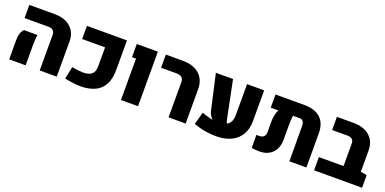

<svg xmlns="http://www.w3.org/2000/svg" viewBox="-12 -1265 3921 1954"><g transform="rotate(20 1949.0 -288.0)"><path d="M397 0V-386.7Q397 -416 379.2 -432.1Q361.3 -448.2 328.1 -448.2H69.8V-590.8H342.3Q454.6 -590.8 518.1 -533.9Q581.5 -477.1 581.5 -377.4V0ZM66.4 0V-203.1Q66.4 -268.6 82.3 -297.1Q98.1 -325.7 106.4 -331.1H252.4Q249.5 -313.5 247.1 -286.9Q244.6 -260.3 244.6 -224.6V0Z M843.8 9.8Q803.7 9.8 760 4.2Q716.3 -1.5 668.9 -11.2L696.8 -145Q769 -131.3 815.9 -130.9Q884.3 -131.3 913.1 -158.7Q941.9 -186 941.9 -240.7V-448.2H693.4V-590.8H1127V-271Q1127 -169.9 1091.6 -108.2Q1056.2 -46.4 992.7 -18.6Q929.2 9.3 843.8 9.8Z M1276.9 0V-448.2H1233.4V-590.8H1461.9V0Z M1792.5 0V-379.4Q1792.5 -414.1 1773.4 -431.2Q1754.4 -448.2 1716.3 -448.2H1548.3V-590.8H1731.9Q1847.2 -590.8 1912.4 -532.7Q1977.5 -474.6 1977.5 -371.1V0Z M2313 15.6Q2258.3 15.6 2196.5 6.1Q2134.8 -3.4 2066.4 -28.8L2103.5 -163.1Q2157.2 -143.1 2202.4 -133.1Q2247.6 -123 2284.7 -122.6Q2351.6 -122.6 2389.6 -154.5Q2427.7 -186.5 2427.7 -250V-590.8H2612.8V-259.8Q2612.8 -169.4 2575 -107.9Q2537.1 -46.4 2469.7 -15.4Q2402.3 15.6 2313 15.6ZM2089.8 -590.8H2275.9L2358.4 -183.1Q2363.8 -159.2 2373.5 -137.7Q2383.3 -116.2 2404.8 -100.6H2267.6Q2240.7 -108.9 2213.1 -138.7Q2185.5 -168.5 2177.2 -203.6Z M3048.8 -590.8Q3164.1 -590.8 3224.6 -534.2Q3285.2 -477.5 3285.2 -368.2V0H3101.1L3099.6 -384.8Q3099.6 -415 3086.4 -431.6Q3073.2 -448.2 3049.3 -448.2H2976.6Q2973.1 -420.4 2971.9 -392.8Q2970.7 -365.2 2970.7 -344.7V-189.9Q2970.7 -95.7 2918.9 -42.7Q2867.2 10.3 2776.9 10.3Q2753.4 10.3 2734.4 8.3Q2715.3 6.3 2693.8 2.9V-138.2Q2701.2 -138.2 2709 -137.9Q2716.8 -137.7 2725.1 -137.7Q2755.4 -137.7 2772.9 -154.1Q2790.5 -170.4 2790.5 -204.6V-327.1Q2790.5 -349.6 2796.9 -384.8Q2803.2 -419.9 2818.8 -448.2H2735.8V-590.8Z M3368.7 0V-143.1H3635.7L3820.8 -148.4L3888.2 -137.2V0ZM3635.7 -43V-386.7Q3635.7 -416 3618.2 -432.1Q3600.6 -448.2 3567.4 -448.2H3400.9V-590.8H3581.5Q3692.9 -590.8 3756.8 -533.9Q3820.8 -477.1 3820.8 -377.4V-43Z"/></g></svg>

Font: Heebo Black
Style: Regular
Weight: 900
Designer: Oded Ezer
Foundry: Ezer Type House
Version: Version 3.100